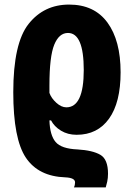

<svg xmlns="http://www.w3.org/2000/svg" viewBox="-20 -579 583 839"><path d="M277 -435Q346 -435 346 -273Q346 -110 270 -110Q248 -110 226 -130Q204 -150 196 -173V-205Q196 -332 217 -383.5Q238 -435 277 -435ZM282 -559Q172 -559 105 -474.5Q38 -390 38 -176Q38 28 93 110Q148 192 266 196Q308 198 308 218Q308 230 303 240H442Q445 231 448.5 215Q452 199 452 180Q452 117 418.5 97.5Q385 78 319 74Q248 71 223 41.5Q198 12 196 -53H203Q217 -26 246.5 -8Q276 10 315 10Q406 10 456.5 -60.5Q507 -131 507 -263Q507 -402 449.5 -480.5Q392 -559 282 -559Z"/></svg>

Font: Noto Sans Display SemiCondensed Extra
Style: Regular
Weight: 800
Width: 4
Designer: Monotype Design Team
Foundry: Monotype Imaging Inc.
Version: Version 1.900